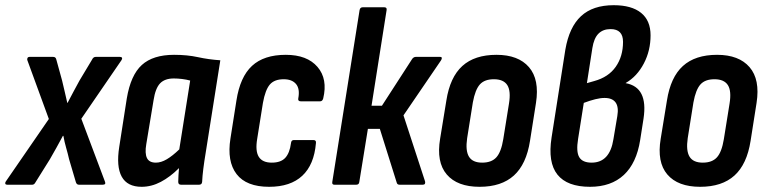

<svg xmlns="http://www.w3.org/2000/svg" viewBox="-38 -711 2950 739"><path d="M-10 0Q-16 0 -17.5 -3.5Q-19 -7 -16 -12L150 -253L67 -480Q66 -484 68 -488Q70 -492 75 -492H167Q177 -492 179 -481L201 -401Q206 -381 211 -358.5Q216 -336 221 -315H222Q233 -336 245 -358.5Q257 -381 268 -401L316 -481Q321 -492 330 -492H424Q430 -492 431.5 -488.5Q433 -485 430 -480L275 -254L366 -12Q371 0 357 0H266Q257 0 254 -10L228 -98Q223 -120 216.5 -142.5Q210 -165 206 -188H204Q192 -166 179.5 -143Q167 -120 154 -98L99 -10Q94 0 86 0Z M507 8Q452 8 430.5 -31Q409 -70 421 -146L450 -332Q465 -422 508 -461Q551 -500 632 -500Q683 -500 724 -491Q765 -482 810 -479L754 -125Q748 -89 744.5 -61Q741 -33 740 -11Q739 0 728 0H659Q648 0 648 -11Q648 -23 649 -36.5Q650 -50 651 -64Q617 -30 581 -11Q545 8 507 8ZM562 -85Q582 -85 604 -98Q626 -111 652 -136L694 -401Q679 -405 662.5 -407Q646 -409 631 -409Q596 -409 578 -390Q560 -371 553 -325L525 -156Q519 -121 527.5 -103Q536 -85 562 -85Z M998 8Q910 8 872.5 -41Q835 -90 849 -178L872 -324Q886 -415 932 -457.5Q978 -500 1062 -500Q1144 -500 1184 -453.5Q1224 -407 1206 -332Q1203 -321 1194 -321H1120Q1108 -321 1110 -332Q1117 -369 1101.5 -387.5Q1086 -406 1054 -406Q1018 -406 1000.5 -385.5Q983 -365 974 -315L952 -177Q944 -130 958 -107.5Q972 -85 1008 -85Q1043 -85 1060 -103.5Q1077 -122 1082 -160Q1083 -172 1093 -172H1168Q1180 -172 1178 -160Q1171 -77 1125.5 -34.5Q1080 8 998 8Z M1656 -492Q1662 -492 1662.5 -488Q1663 -484 1659 -478L1515 -267L1598 -13Q1601 0 1589 0H1500Q1491 0 1489 -8L1424 -215H1378L1345 -11Q1344 0 1333 0H1249Q1239 0 1241 -11L1346 -672Q1348 -683 1358 -683H1441Q1452 -683 1450 -672L1392 -304H1432L1549 -485Q1555 -492 1562 -492Z M1808 8Q1722 8 1681.5 -39.5Q1641 -87 1656 -177L1680 -324Q1694 -414 1741.5 -457Q1789 -500 1873 -500Q1957 -500 1998 -452.5Q2039 -405 2025 -315L2002 -169Q1988 -79 1940 -35.5Q1892 8 1808 8ZM1818 -85Q1854 -85 1872.5 -105.5Q1891 -126 1899 -175L1921 -312Q1929 -361 1914.5 -383.5Q1900 -406 1863 -406Q1827 -406 1809 -386Q1791 -366 1782 -317L1760 -179Q1753 -131 1767 -108Q1781 -85 1818 -85Z M2233 8Q2145 8 2107.5 -39Q2070 -86 2085 -182L2138 -520Q2153 -607 2198.5 -649Q2244 -691 2324 -691Q2393 -691 2429.5 -661.5Q2466 -632 2466 -575Q2466 -516 2440 -466.5Q2414 -417 2371 -392L2370 -391Q2414 -383 2431 -349Q2448 -315 2439 -255L2426 -172Q2412 -83 2363 -37.5Q2314 8 2233 8ZM2239 -85Q2309 -85 2323 -175L2338 -264Q2344 -299 2331.5 -316.5Q2319 -334 2289 -334Q2273 -334 2253 -329Q2233 -324 2209 -315L2187 -176Q2179 -127 2191.5 -106Q2204 -85 2239 -85ZM2221 -391 2249 -399Q2304 -414 2332 -454Q2360 -494 2360 -550Q2360 -599 2312 -599Q2283 -599 2265.5 -581.5Q2248 -564 2242 -526Z M2657 8Q2571 8 2530.5 -39.5Q2490 -87 2505 -177L2529 -324Q2543 -414 2590.5 -457Q2638 -500 2722 -500Q2806 -500 2847 -452.5Q2888 -405 2874 -315L2851 -169Q2837 -79 2789 -35.5Q2741 8 2657 8ZM2667 -85Q2703 -85 2721.5 -105.5Q2740 -126 2748 -175L2770 -312Q2778 -361 2763.5 -383.5Q2749 -406 2712 -406Q2676 -406 2658 -386Q2640 -366 2631 -317L2609 -179Q2602 -131 2616 -108Q2630 -85 2667 -85Z"/></svg>

Font: Sofia Sans Condensed
Style: Bold Italic
Weight: 700
Italic angle: -9°
Version: Version 4.100